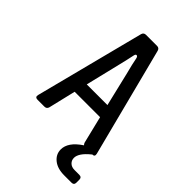

<svg xmlns="http://www.w3.org/2000/svg" viewBox="-271 -833 1143 1143"><g transform="rotate(45 300.0 -262.0)"><path d="M71 0Q47 0 53 -23L230 -712Q235 -730 254 -730H347Q365 -730 370 -712L547 -23Q553 0 531 0L529 2Q497 28 482.5 50Q468 72 468 91Q468 112 482.5 126Q497 140 522 140H562Q583 140 583 161V185Q583 206 562 206H501Q444 206 410.5 179Q377 152 377 111Q377 81 396.5 52.5Q416 24 458 -4Q452 -9 449 -18L407 -190H193L152 -18Q147 0 128 0ZM213 -272H387L335 -490Q327 -519 321.5 -544Q316 -569 312 -589Q309 -604 300.5 -605Q292 -606 289 -592Q285 -572 279 -546Q273 -520 266 -491Z"/></g></svg>

Font: Pitagon Sans Mono Medium
Style: Regular
Weight: 500
Monospace: yes
Designer: Travis Tran
Foundry: Pitagon
Version: Version 1.001; ttfautohint (v1.8.4.7-5d5b);gftools[0.9.26]